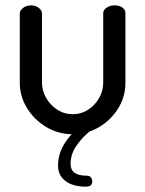

<svg xmlns="http://www.w3.org/2000/svg" viewBox="-20 -494 544 718"><path d="M253 8Q198 8 153 -19Q108 -46 81 -90Q54 -134 54 -184V-444Q54 -455 66.5 -464.5Q79 -474 96 -474Q113 -474 125 -464.5Q137 -455 137 -444V-184Q137 -155 152.5 -128Q168 -101 194 -84Q220 -67 252 -67Q284 -67 310 -84Q336 -101 351 -128Q366 -155 366 -184V-445Q366 -457 379 -465.5Q392 -474 408 -474Q427 -474 438 -465.5Q449 -457 449 -445V-184Q449 -133 422.5 -89.5Q396 -46 351 -19Q306 8 253 8ZM299 204Q271 204 248 195.5Q225 187 211 169.5Q197 152 197 125Q197 83 220 45Q243 7 282 -22L318 -5Q287 20 265.5 51.5Q244 83 244 118Q244 142 259.5 152.5Q275 163 305 163Q315 163 320 169.5Q325 176 325 185Q325 193 320 198.5Q315 204 299 204Z"/></svg>

Font: Dosis Medium
Style: Regular
Weight: 500
Designer: EdgarTolentino, PabloImpallari, IginoMarini
Foundry: EdgarTolentino, PabloImpallari, IginoMarini
Version: Version 3.001; ttfautohint (v1.8.2)